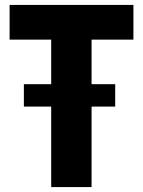

<svg xmlns="http://www.w3.org/2000/svg" viewBox="-20 -760 580 780"><path d="M77 -418H188V-599H19V-740H522V-599H352V-418H448V-327H352V0H188V-327H77Z"/></svg>

Font: Encode Sans Compressed
Style: ExtraBold
Weight: 800
Designer: Pablo Impallari, Andres Torresi
Foundry: Pablo Impallari, Andres Torresi
Version: Version 1.000; ttfautohint (v1.00) -l 8 -r 50 -G 200 -x 14 -